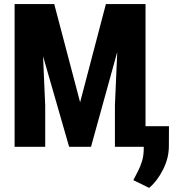

<svg xmlns="http://www.w3.org/2000/svg" viewBox="-20 -731 886 956"><path d="M119.6 -710.9H250L378.9 -221.7L507.3 -710.9H629.9L433.1 0H324.2ZM52.7 -710.9H183.1L205.1 -205.6V0H52.7ZM574.2 -710.9H704.6V0H552.2V-205.6ZM821.3 -102.5 820.8 -2.4Q820.8 55.2 792.7 111.8Q764.6 168.5 722.7 204.6L644 166Q655.3 143.6 667.2 120.8Q679.2 98.1 687.5 70.3Q695.8 42.5 695.8 5.9V-102.5Z"/></svg>

Font: Roboto Condensed ExtraBold
Style: Regular
Weight: 800
Designer: Christian Robertson
Foundry: Google
Version: Version 3.008; 2023